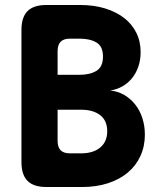

<svg xmlns="http://www.w3.org/2000/svg" viewBox="-20 -750 640 770"><path d="M166 -730H301Q356 -730 400.5 -716.5Q445 -703 477 -678.5Q509 -654 526.5 -619Q544 -584 544 -541Q544 -510 535 -483.5Q526 -457 510 -437Q494 -417 471.5 -404Q449 -391 422 -387Q453 -384 478.5 -369Q504 -354 522.5 -330.5Q541 -307 551 -276Q561 -245 561 -210Q561 -163 543 -124Q525 -85 492 -57.5Q459 -30 412.5 -15Q366 0 310 0H166Q115 0 90.5 -24.5Q66 -49 66 -100V-630Q66 -681 90.5 -705.5Q115 -730 166 -730ZM211 -310V-185Q211 -160 223 -147.5Q235 -135 261 -135H305Q354 -135 382 -158.5Q410 -182 410 -224Q410 -266 382 -288Q354 -310 305 -310ZM211 -450H299Q341 -450 367 -466Q393 -482 393 -523Q393 -564 367 -579.5Q341 -595 299 -595H261Q235 -595 223 -582.5Q211 -570 211 -545Z"/></svg>

Font: Maple Mono ExtraBold
Style: Regular
Weight: 800
Monospace: yes
Designer: subframe7536
Version: Version 7.000